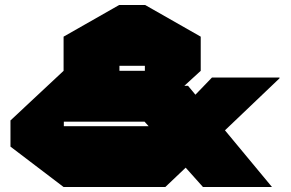

<svg xmlns="http://www.w3.org/2000/svg" viewBox="-20 -750 1166 770"><path d="M459 -486V-730H561V-486ZM235 -466V-603L458 -730H459V-466ZM794 0 432 -405V-406H734L1070 -1V0H799ZM236 0V-244H642V0ZM236 -262V-466H561V-262ZM235 0 22 -162V-267L235 -466H236V0ZM642 0V-244L830 -439H1101V-436L885 -230L643 0ZM561 -262V-730H562L785 -603V-466L562 -262Z"/></svg>

Font: Foldit Black
Style: Regular
Weight: 900
Version: Version 1.003